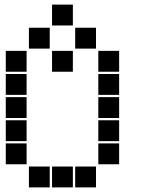

<svg xmlns="http://www.w3.org/2000/svg" viewBox="-20 -815 640 830"><path d="M206 -795Q205 -795 205 -795Q205 -795 205 -794V-706Q205 -705 205 -705Q205 -705 206 -705H294Q295 -705 295 -705Q295 -705 295 -706V-794Q295 -795 295 -795Q295 -795 294 -795ZM106 -695Q105 -695 105 -695Q105 -695 105 -694V-606Q105 -605 105 -605Q105 -605 106 -605H194Q195 -605 195 -605Q195 -605 195 -606V-694Q195 -695 195 -695Q195 -695 194 -695ZM306 -695Q305 -695 305 -695Q305 -695 305 -694V-606Q305 -605 305 -605Q305 -605 306 -605H394Q395 -605 395 -605Q395 -605 395 -606V-694Q395 -695 395 -695Q395 -695 394 -695ZM6 -595Q5 -595 5 -595Q5 -595 5 -594V-506Q5 -505 5 -505Q5 -505 6 -505H94Q95 -505 95 -505Q95 -505 95 -506V-594Q95 -595 95 -595Q95 -595 94 -595ZM206 -595Q205 -595 205 -595Q205 -595 205 -594V-506Q205 -505 205 -505Q205 -505 206 -505H294Q295 -505 295 -505Q295 -505 295 -506V-594Q295 -595 295 -595Q295 -595 294 -595ZM406 -595Q405 -595 405 -595Q405 -595 405 -594V-506Q405 -505 405 -505Q405 -505 406 -505H494Q495 -505 495 -505Q495 -505 495 -506V-594Q495 -595 495 -595Q495 -595 494 -595ZM6 -495Q5 -495 5 -495Q5 -495 5 -494V-406Q5 -405 5 -405Q5 -405 6 -405H94Q95 -405 95 -405Q95 -405 95 -406V-494Q95 -495 95 -495Q95 -495 94 -495ZM406 -495Q405 -495 405 -495Q405 -495 405 -494V-406Q405 -405 405 -405Q405 -405 406 -405H494Q495 -405 495 -405Q495 -405 495 -406V-494Q495 -495 495 -495Q495 -495 494 -495ZM6 -395Q5 -395 5 -395Q5 -395 5 -394V-306Q5 -305 5 -305Q5 -305 6 -305H94Q95 -305 95 -305Q95 -305 95 -306V-394Q95 -395 95 -395Q95 -395 94 -395ZM406 -395Q405 -395 405 -395Q405 -395 405 -394V-306Q405 -305 405 -305Q405 -305 406 -305H494Q495 -305 495 -305Q495 -305 495 -306V-394Q495 -395 495 -395Q495 -395 494 -395ZM6 -295Q5 -295 5 -295Q5 -295 5 -294V-206Q5 -205 5 -205Q5 -205 6 -205H94Q95 -205 95 -205Q95 -205 95 -206V-294Q95 -295 95 -295Q95 -295 94 -295ZM406 -295Q405 -295 405 -295Q405 -295 405 -294V-206Q405 -205 405 -205Q405 -205 406 -205H494Q495 -205 495 -205Q495 -205 495 -206V-294Q495 -295 495 -295Q495 -295 494 -295ZM6 -195Q5 -195 5 -195Q5 -195 5 -194V-106Q5 -105 5 -105Q5 -105 6 -105H94Q95 -105 95 -105Q95 -105 95 -106V-194Q95 -195 95 -195Q95 -195 94 -195ZM406 -195Q405 -195 405 -195Q405 -195 405 -194V-106Q405 -105 405 -105Q405 -105 406 -105H494Q495 -105 495 -105Q495 -105 495 -106V-194Q495 -195 495 -195Q495 -195 494 -195ZM106 -95Q105 -95 105 -95Q105 -95 105 -94V-6Q105 -5 105 -5Q105 -5 106 -5H194Q195 -5 195 -5Q195 -5 195 -6V-94Q195 -95 195 -95Q195 -95 194 -95ZM206 -95Q205 -95 205 -95Q205 -95 205 -94V-6Q205 -5 205 -5Q205 -5 206 -5H294Q295 -5 295 -5Q295 -5 295 -6V-94Q295 -95 295 -95Q295 -95 294 -95ZM306 -95Q305 -95 305 -95Q305 -95 305 -94V-6Q305 -5 305 -5Q305 -5 306 -5H394Q395 -5 395 -5Q395 -5 395 -6V-94Q395 -95 395 -95Q395 -95 394 -95Z"/></svg>

Font: Doto Black
Style: Regular
Weight: 900
Version: Version 1.000